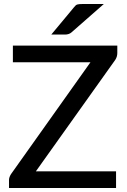

<svg xmlns="http://www.w3.org/2000/svg" viewBox="-20 -947 642 967"><path d="M570.8 -717.3V-679.7Q570.8 -661.1 560.5 -645.5L160.6 -84H564.5V0H25.4V-40.5Q25.4 -54.2 35.6 -70.3L435.5 -633.3H44.9V-717.3ZM306.6 -772.9H238.3L352.5 -910.2Q361.3 -921.9 369.1 -924.3Q377 -926.8 396 -926.8H502.9L339.8 -783.7Q327.6 -772.9 306.6 -772.9Z"/></svg>

Font: Lato-Medium
Style: Regular
Weight: 500
Designer: Lukasz Dziedzic
Foundry: tyPoland Lukasz Dziedzic
Version: Version 2.006; 2014-01-15